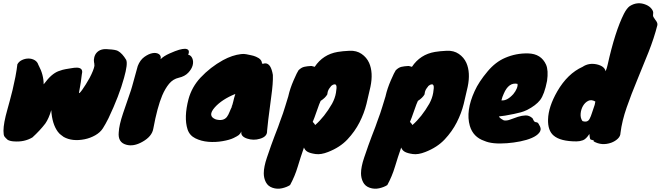

<svg xmlns="http://www.w3.org/2000/svg" viewBox="-20 -813 3995 1161"><path d="M475 -365Q468 -307 464 -288.5Q460 -270 458 -255Q457 -247 462.5 -252Q468 -257 477.5 -270.5Q487 -284 499 -303Q511 -322 522 -342Q547 -390 551 -415Q550 -419 550.5 -422.5Q551 -426 548.5 -437.5Q546 -449 550 -466Q554 -483 565 -495Q589 -521 636 -515Q678 -513 693 -505Q720 -490 743 -451Q754 -427 730 -342Q701 -235 636 -98Q618 -62 602 -37Q586 -12 556 5Q526 22 492 29Q417 44 365 15Q357 8 349 3Q341 -2 330 -16Q295 -63 290 -147Q275 -96 254 -66Q222 -24 176 18Q127 47 64 42Q43 41 27 33Q13 21 7 12.5Q1 4 1 -22Q1 -68 25 -152Q31 -174 39.5 -205Q48 -236 56 -269Q78 -366 80.5 -390.5Q83 -415 85 -424Q94 -441 113 -450Q132 -459 152.5 -459Q173 -459 190 -449Q207 -439 213 -418H214V-417Q244 -361 244 -303Q271 -339 291.5 -356.5Q312 -374 332 -382Q362 -393 377.5 -395Q393 -397 411 -400.5Q429 -404 446 -404Q485 -402 475 -365Z M951 -455Q970 -474 1006 -490Q1042 -506 1063 -512Q1084 -518 1099 -518Q1132 -516 1118 -482Q1135 -479 1143 -460Q1151 -441 1145 -418Q1139 -395 1118 -373Q1097 -351 1061.5 -343Q1026 -335 1002.5 -306.5Q979 -278 961 -236Q931 -165 907 -35Q899 12 842 44Q788 75 743 62Q692 48 698 -13Q700 -56 724 -127.5Q748 -199 761 -235.5Q774 -272 779 -291L813 -414Q827 -450 852.5 -468.5Q878 -487 901.5 -491.5Q925 -496 940.5 -486Q956 -476 951 -455Z M1564 -429 1568 -428Q1570 -428 1570 -427Q1596 -437 1613 -412Q1624 -395 1630 -360Q1632 -312 1620 -227Q1597 -55 1595 -22Q1597 13 1552 26Q1513 38 1474 25Q1433 11 1440 -18Q1432 -3 1424 3.5Q1416 10 1392.5 21.5Q1369 33 1326 40.5Q1283 48 1240 44.5Q1197 41 1161.5 23.5Q1126 6 1114 -31Q1091 -103 1120 -214Q1140 -287 1192 -343Q1252 -407 1328 -449Q1385 -480 1438 -486Q1456 -488 1469.5 -485Q1483 -482 1498.5 -479Q1514 -476 1528 -470Q1564 -455 1564 -429ZM1379 -164Q1386 -178 1390.5 -199Q1395 -220 1403 -245Q1322 -212 1279 -164Q1232 -111 1285 -91Q1331 -79 1352 -106Q1361 -118 1368 -136Q1375 -154 1385 -173Q1382 -168 1379 -164Z M1883 -409Q1933 -484 2022 -499Q2051 -504 2093.5 -506Q2136 -508 2166.5 -487Q2197 -466 2212 -433Q2238 -374 2220 -288Q2210 -241 2196 -184.5Q2182 -128 2154 -73Q2126 -18 2081 30Q2036 78 1964 106Q1921 123 1888.5 118.5Q1856 114 1840 105Q1824 96 1818 79Q1798 136 1780.5 194.5Q1763 253 1734 306Q1714 319 1685 325.5Q1656 332 1628 322.5Q1600 313 1587.5 288.5Q1575 264 1575 235Q1575 196 1594 140Q1622 57 1639.5 12Q1657 -33 1662 -46.5Q1667 -60 1672 -75Q1694 -133 1704.5 -169.5Q1715 -206 1724 -233V-234Q1734 -278 1755.5 -327.5Q1777 -377 1785 -388Q1802 -405 1820 -409Q1838 -413 1861 -414H1864ZM1959 -242Q1947 -221 1919 -203L1910 -182Q1900 -156 1891 -129Q1882 -102 1871 -76Q1881 -66 1886 -57Q1942 -106 1988 -186Q2006 -219 2011.5 -252Q2017 -285 2014 -294Q2011 -303 2004.5 -303Q1998 -303 1991.5 -299.5Q1985 -296 1981.5 -292.5Q1978 -289 1982 -292Q1971 -279 1966 -269.5Q1961 -260 1959 -242Z M2471 -409Q2521 -484 2610 -499Q2639 -504 2681.5 -506Q2724 -508 2754.5 -487Q2785 -466 2800 -433Q2826 -374 2808 -288Q2798 -241 2784 -184.5Q2770 -128 2742 -73Q2714 -18 2669 30Q2624 78 2552 106Q2509 123 2476.5 118.5Q2444 114 2428 105Q2412 96 2406 79Q2386 136 2368.5 194.5Q2351 253 2322 306Q2302 319 2273 325.5Q2244 332 2216 322.5Q2188 313 2175.5 288.5Q2163 264 2163 235Q2163 196 2182 140Q2210 57 2227.5 12Q2245 -33 2250 -46.5Q2255 -60 2260 -75Q2282 -133 2292.5 -169.5Q2303 -206 2312 -233V-234Q2322 -278 2343.5 -327.5Q2365 -377 2373 -388Q2390 -405 2408 -409Q2426 -413 2449 -414H2452ZM2547 -242Q2535 -221 2507 -203L2498 -182Q2488 -156 2479 -129Q2470 -102 2459 -76Q2469 -66 2474 -57Q2530 -106 2576 -186Q2594 -219 2599.5 -252Q2605 -285 2602 -294Q2599 -303 2592.5 -303Q2586 -303 2579.5 -299.5Q2573 -296 2569.5 -292.5Q2566 -289 2570 -292Q2559 -279 2554 -269.5Q2549 -260 2547 -242Z M3167 -148Q3148 -139 3130 -134Q3112 -129 3088 -124Q3025 -111 2997 -109Q3000 -99 3027 -85Q3045 -82 3066.5 -90.5Q3088 -99 3111.5 -106.5Q3135 -114 3157.5 -115Q3180 -116 3200 -98Q3208 -80 3213 -77Q3218 -74 3222 -74Q3226 -74 3231 -71Q3236 -68 3245.5 -48Q3255 -28 3240.5 -10Q3226 8 3196 21Q3166 34 3126 42Q3086 50 3046 53Q2956 60 2909 39Q2841 16 2821 -52Q2795 -142 2850 -262Q2875 -318 2929 -382Q2976 -438 3034 -463Q3101 -492 3174 -490Q3252 -488 3282 -422Q3297 -387 3288 -324Q3272 -242 3246 -208Q3220 -175 3167 -148ZM3109 -306Q3056 -317 3026 -246Q3017 -227 3012 -206Q3046 -202 3084 -244Q3098 -261 3105 -278.5Q3112 -296 3109 -306Z M3503 -409Q3540 -434 3588 -424Q3636 -413 3642 -382Q3650 -401 3654 -420Q3699 -623 3753 -730Q3770 -763 3788 -776Q3835 -806 3887 -784Q3908 -775 3920 -759.5Q3932 -744 3929.5 -731Q3927 -718 3931.5 -710Q3936 -702 3942 -694Q3958 -675 3955 -661Q3935 -582 3901.5 -497.5Q3868 -413 3833 -329Q3798 -245 3769.5 -163.5Q3741 -82 3732 -9Q3732 10 3716 25.5Q3700 41 3676 50Q3619 70 3570 42V36Q3560 33 3555.5 32Q3551 31 3549 28Q3546 23 3544 -3Q3524 28 3505 35Q3486 42 3466 42Q3369 42 3328 7Q3292 -23 3294 -91Q3296 -167 3350 -261Q3412 -368 3503 -409ZM3502 -81Q3534 -70 3546 -96Q3553 -109 3559.5 -130Q3566 -151 3576 -179L3580 -199Q3556 -213 3536.5 -203Q3517 -193 3505 -172Q3493 -151 3491 -125Q3489 -99 3502 -81Z"/></svg>

Font: Knewave
Style: Regular
Weight: 400
Designer: Tyler Finck
Foundry: Tyler Finck
Version: Version 1.001